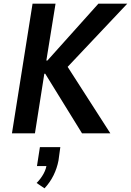

<svg xmlns="http://www.w3.org/2000/svg" viewBox="-20 -725 712 1044"><path d="M45 0 157 -705H282L232 -396H238L515 -705H672L320 -332L325 -397L580 0H426L226 -324H221L170 0ZM222 299 179 270Q202 247 217 219.5Q232 192 234 166L251 178H181L197 75H308L298 148Q290 190 271 228.5Q252 267 222 299Z"/></svg>

Font: Nunito Sans 7pt Condensed
Style: Bold Italic
Weight: 700
Width: 3
Italic angle: -9°
Designer: Vernon Adams
Foundry: Vernon Adams
Version: Version 3.101;gftools[0.9.27]